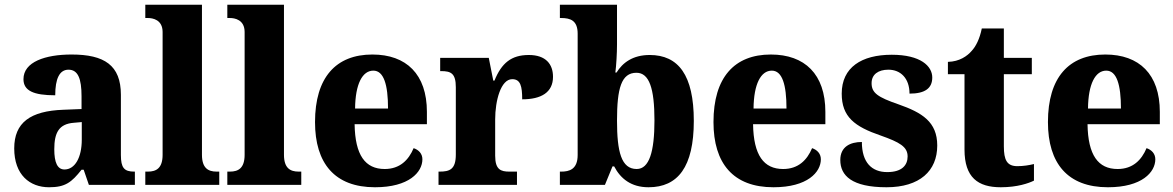

<svg xmlns="http://www.w3.org/2000/svg" viewBox="-20 -780 4949 810"><path d="M187 10C256 10 282 -11 324 -64H333L355 0H549V-56H546C504 -56 490 -72 490 -126V-380C490 -505 420 -550 282 -550C171 -550 79 -519 79 -446C79 -397 122 -378 213 -378C213 -448 231 -486 269 -486C309 -486 324 -448 324 -374V-320L248 -317C108 -312 40 -263 40 -154C40 -42 106 10 187 10ZM252 -65C222 -65 209 -95 209 -150C209 -221 229 -257 291 -262L325 -265V-191C325 -115 296 -65 252 -65Z M593 0H905V-56H894C858 -56 832 -71 832 -127V-760H593V-704H604C624 -704 666 -697 666 -645V-127C666 -71 640 -56 604 -56H593Z M939 0H1251V-56H1240C1204 -56 1178 -71 1178 -127V-760H939V-704H950C970 -704 1012 -697 1012 -645V-127C1012 -71 986 -56 950 -56H939Z M1562 10C1706 10 1762 -54 1762 -108C1762 -132 1746 -148 1725 -155C1704 -105 1667 -67 1603 -67C1521 -67 1478 -125 1476 -256H1781V-308C1781 -467 1694 -550 1551 -550C1397 -550 1309 -453 1309 -265C1309 -91 1392 10 1562 10ZM1617 -322H1478C1479 -426 1509 -482 1555 -482C1599 -482 1617 -423 1617 -322Z M1830 0H2161V-56H2129C2093 -56 2069 -64 2069 -123V-276C2069 -356 2093 -446 2141 -446C2176 -446 2183 -416 2183 -361C2263 -361 2313 -390 2313 -456C2313 -509 2283 -548 2211 -548C2137 -548 2096 -514 2066 -440H2061L2042 -536H1837V-480H1841C1882 -480 1903 -471 1903 -412V-128C1903 -65 1877 -56 1834 -56H1830Z M2716 10C2840 10 2907 -76 2907 -270C2907 -463 2842 -548 2721 -548C2650 -548 2607 -516 2581 -474H2576C2580 -504 2583 -556 2583 -593V-760H2342V-704H2347C2386 -704 2417 -694 2417 -638V-126C2417 -65 2381 -56 2348 -56H2342V0H2532L2564 -78H2571C2598 -26 2643 10 2716 10ZM2666 -67C2601 -67 2583 -140 2583 -271C2583 -407 2601 -473 2665 -473C2719 -473 2741 -407 2741 -272C2741 -140 2719 -67 2666 -67Z M3243 10C3387 10 3443 -54 3443 -108C3443 -132 3427 -148 3406 -155C3385 -105 3348 -67 3284 -67C3202 -67 3159 -125 3157 -256H3462V-308C3462 -467 3375 -550 3232 -550C3078 -550 2990 -453 2990 -265C2990 -91 3073 10 3243 10ZM3298 -322H3159C3160 -426 3190 -482 3236 -482C3280 -482 3298 -423 3298 -322Z M3720 10C3860 10 3934 -59 3934 -166C3934 -266 3870 -305 3770 -340C3683 -370 3657 -388 3657 -429C3657 -466 3685 -486 3728 -486C3779 -486 3817 -450 3817 -385C3883 -385 3913 -408 3913 -453C3913 -501 3864 -549 3742 -549C3615 -549 3531 -496 3531 -385C3531 -287 3585 -246 3696 -208C3775 -180 3809 -161 3809 -120C3809 -83 3785 -54 3723 -54C3658 -54 3616 -94 3616 -181C3567 -181 3525 -161 3525 -105C3525 -39 3574 10 3720 10Z M4202 10C4272 10 4320 -7 4342 -18V-88C4322 -83 4297 -79 4272 -79C4228 -79 4215 -105 4215 -163V-467H4333V-536H4215V-660H4122C4113 -616 4097 -584 4079 -565C4061 -544 4028 -520 3979 -519V-467H4049V-149C4049 -31 4106 10 4202 10Z M4654 10C4798 10 4854 -54 4854 -108C4854 -132 4838 -148 4817 -155C4796 -105 4759 -67 4695 -67C4613 -67 4570 -125 4568 -256H4873V-308C4873 -467 4786 -550 4643 -550C4489 -550 4401 -453 4401 -265C4401 -91 4484 10 4654 10ZM4709 -322H4570C4571 -426 4601 -482 4647 -482C4691 -482 4709 -423 4709 -322Z"/></svg>

Font: Noto Serif Hebrew SemiCondensed ExtraBold
Style: Regular
Weight: 800
Width: 4
Designer: Monotype Design Team
Foundry: Monotype Imaging Inc.
Version: Version 2.004